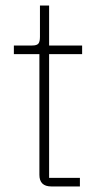

<svg xmlns="http://www.w3.org/2000/svg" viewBox="-20 -672 360 692"><path d="M165 0Q122 0 122 -42V-477H30V-508H96Q113 -508 118.5 -515Q124 -522 124 -539V-652H157V-508H276V-477H157V-31H268V0Z"/></svg>

Font: IBM Plex Sans Arabic ExtLt
Style: Regular
Weight: 200
Designer: Mike Abbink, Paul van der Laan, Pieter van Rosmalen, Wael Morcos, Khajak Apelian
Foundry: Bold Monday
Version: Version 1.2